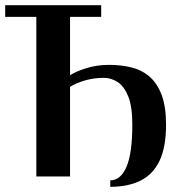

<svg xmlns="http://www.w3.org/2000/svg" viewBox="-26 -680 684 740"><path d="M399 40V15Q439 15 461.5 -37Q484 -89 484 -200Q484 -270 468 -309Q452 -348 427 -364Q402 -380 374 -380Q336 -380 301.5 -370Q267 -360 244 -345V0H114V-615H-6V-660H364V-615H244V-390Q267 -405 307.5 -417.5Q348 -430 394 -430Q441 -430 481 -420Q521 -410 550.5 -384.5Q580 -359 597 -314Q614 -269 614 -200Q614 -112 588.5 -59.5Q563 -7 515 16.5Q467 40 399 40Z"/></svg>

Font: El Messiri
Style: Regular
Weight: 400
Designer: Mohamed Gaber
Foundry: Kief Type Foundry
Version: Version 2.020